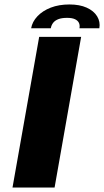

<svg xmlns="http://www.w3.org/2000/svg" viewBox="-20 -840 466 860"><path d="M36 0H224.5L343.5 -675H155.5ZM291 -820Q244 -820 207.2 -805.8Q170.5 -791.5 147.5 -767Q124.5 -742.5 119.5 -713.5H207.5Q210 -727.5 218.2 -738Q226.5 -748.5 241.5 -754.2Q256.5 -760 280.5 -760Q302.5 -760 315.2 -754.2Q328 -748.5 333.2 -738.2Q338.5 -728 336 -713.5H425Q430 -742.5 415 -767Q400 -791.5 368.2 -805.8Q336.5 -820 291 -820Z"/></svg>

Font: Anybody Expanded
Style: Bold Italic
Weight: 700
Width: 7
Italic angle: -10°
Version: Version 1.113;gftools[0.9.25]